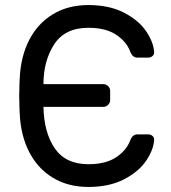

<svg xmlns="http://www.w3.org/2000/svg" viewBox="-20 -730 676 760"><path d="M522 -198H568Q577 -198 584 -191.5Q591 -185 590 -176Q588 -138 559 -94.5Q530 -51 471.5 -20.5Q413 10 330 10Q250 10 190 -26Q130 -62 96 -127.5Q62 -193 58 -281L57 -306Q56 -324 56 -350L57 -396L58 -419Q62 -507 96 -572.5Q130 -638 190 -674Q250 -710 330 -710Q413 -710 471.5 -679.5Q530 -649 559 -605.5Q588 -562 590 -524Q591 -515 584 -508.5Q577 -502 568 -502H522Q514 -502 507 -508Q500 -514 496 -524Q482 -564 440.5 -592Q399 -620 330 -620Q237 -620 194.5 -554.5Q152 -489 152 -397H389Q400 -397 408 -389Q416 -381 416 -370V-334Q416 -323 408 -315Q400 -307 389 -307H152Q154 -205 197 -142.5Q240 -80 330 -80Q399 -80 440.5 -108Q482 -136 496 -176Q500 -186 507 -192Q514 -198 522 -198Z"/></svg>

Font: Contemporary
Style: Regular
Weight: 400
Designer: Victor Tran
Foundry: Victor Tran
Version: Version 1.100